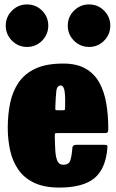

<svg xmlns="http://www.w3.org/2000/svg" viewBox="-20 -827 524 867"><path d="M15 -250Q15 -310 26 -362.5Q37 -415 64.5 -455Q92 -495 140.8 -517.5Q189.5 -540 265 -540Q327 -540 366.8 -517Q406.5 -494 428.8 -453.5Q451 -413 460 -359.5Q469 -306 469 -245Q469 -233.5 466.2 -229.8Q463.5 -226 452 -226H239Q228.5 -226 228 -223.2Q227.5 -220.5 227.5 -211Q228 -175.5 229.8 -146.5Q231.5 -117.5 239.2 -100.2Q247 -83 265 -83Q291 -83 297.5 -102.5Q304 -122 307 -161Q308 -173 325 -173H451Q461.5 -173 463.5 -170.8Q465.5 -168.5 465 -160Q457.5 -64.5 406 -22.2Q354.5 20 248 20Q178.5 20 133 -2.2Q87.5 -24.5 61.8 -62.5Q36 -100.5 25.5 -149Q15 -197.5 15 -250ZM243 -329H261Q271.5 -329 272.5 -330.8Q273.5 -332.5 274 -342.5Q275.5 -384 272 -412.5Q268.5 -441 254 -441Q237 -441 234.2 -415Q231.5 -389 230 -347.5Q229.5 -336.5 229.8 -332.8Q230 -329 243 -329ZM382 -615Q342.5 -615 314.2 -643.2Q286 -671.5 286 -711Q286 -751 314.2 -779Q342.5 -807 382 -807Q422 -807 450 -779Q478 -751 478 -711Q478 -671.5 450 -643.2Q422 -615 382 -615ZM102 -615Q62.5 -615 34.2 -643.2Q6 -671.5 6 -711Q6 -751 34.2 -779Q62.5 -807 102 -807Q142 -807 170 -779Q198 -751 198 -711Q198 -671.5 170 -643.2Q142 -615 102 -615Z"/></svg>

Font: Besley* Condensed Fatface
Style: Regular
Weight: 900
Width: 3
Designer: Owen Earl
Foundry: indestructible type*
Version: Version 3.000; ttfautohint (v1.8.3)